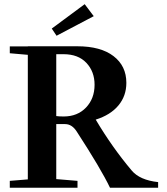

<svg xmlns="http://www.w3.org/2000/svg" viewBox="-20 -880 783 900"><path d="M245.1 -712.4 222.7 -746.1 377 -860.4 419.4 -804.2ZM25.9 0V-32.2L110.4 -39.1V-623L25.9 -630.4V-662.6H110.4V-663.1H342.3Q452.1 -663.1 512.2 -616.9Q572.3 -570.8 572.3 -491.7Q572.3 -430.2 534.9 -385.5Q497.6 -340.8 428.7 -319.3Q505.4 -189.9 596.7 -81.5Q634.8 -35.6 721.2 -26.4V0H495.6Q453.6 -87.9 339.8 -263.2Q317.4 -298.3 285.2 -298.3H243.7V-40.5L343.3 -32.2V0ZM243.7 -626V-335.9Q257.8 -334 278.3 -334Q343.3 -334 383.3 -376Q423.3 -418 423.3 -482.9Q423.3 -544.4 385 -585.2Q346.7 -626 277.3 -626Z"/></svg>

Font: Elstob 10pt SemiBold
Style: Regular
Weight: 600
Designer: Peter S. Baker
Version: Version 1.015